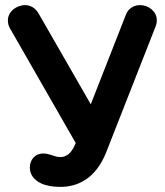

<svg xmlns="http://www.w3.org/2000/svg" viewBox="-20 -723 649 753"><path d="M397 -127 589 -616C593 -625 595 -635 595 -644C595 -678 563 -703 529 -703C506 -703 483 -690 474 -666L336 -314L132 -669C120 -691 100 -703 78 -703C48 -703 11 -680 11 -643C11 -633 13 -622 19 -612L277 -162L276 -160C259 -117 236 -107 217 -107C201 -107 189 -113 175 -117C168 -119 160 -121 149 -121C118 -121 97 -97 97 -66C97 -36 116 -16 141 -4C159 5 187 10 217 10C284 10 356 -22 397 -127Z"/></svg>

Font: Hotpoint
Style: Bold
Weight: 700
Designer: Andrew Paglinawan, Luciano Perondi, Riccardo Olocco
Foundry: CAST Cooperativa Anonima Servizi Tipografici
Version: Version 1.000;PS 2.1;hotconv 16.6.51;makeotf.lib2.5.65220